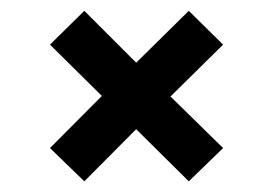

<svg xmlns="http://www.w3.org/2000/svg" viewBox="-20 -530 508 358"><path d="M73.2 -446.8 137.2 -509.8 233.9 -413.1 332 -509.8 396 -446.8 297.9 -350.1 396 -253.9 332 -191.9 233.9 -289.1 137.2 -191.9 73.2 -253.9 169.9 -351.1Z"/></svg>

Font: LT Hoop SemBd
Style: Regular
Weight: 600
Designer: Daniel Lyons
Foundry: LyonsType
Version: Version 1.000